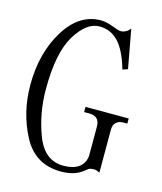

<svg xmlns="http://www.w3.org/2000/svg" viewBox="-104 -769 709 839"><g transform="rotate(15 250.0 -349.0)"><path d="M250 -664.1Q191.4 -664.1 142.6 -584Q93.8 -503.9 93.8 -339.8Q93.8 -230.5 130.9 -132.8Q168 -35.2 253.9 -35.2Q296.9 -35.2 322.3 -52.7Q347.7 -70.3 351.6 -105.5V-238.3Q351.6 -261.7 339.8 -273.4Q328.1 -285.2 304.7 -285.2H281.2V-308.6H476.6V-285.2H457Q437.5 -285.2 425.8 -273.4Q414.1 -261.7 414.1 -242.2V-46.9Q406.2 -50.8 400.4 -52.7Q394.5 -54.7 386.7 -54.7Q378.9 -54.7 371.1 -52.7Q363.3 -50.8 355.5 -43Q332 -23.4 306.6 -15.6Q281.2 -7.8 250 -7.8Q132.8 -7.8 78.1 -111.3Q23.4 -214.8 23.4 -339.8Q23.4 -484.4 87.4 -587.9Q151.4 -691.4 249 -691.4Q272.5 -691.4 303.7 -679.7Q335 -668 342.8 -668Q354.5 -668 366.2 -673.8Q377.9 -679.7 385.7 -691.4L418 -515.6L394.5 -507.8Q371.1 -589.8 335.9 -627Q300.8 -664.1 250 -664.1Z"/></g></svg>

Font: BabelStone Khitan Small Seal
Style: Regular
Weight: 400
Designer: Andrew West
Foundry: BabelStone
Version: Version 13.000